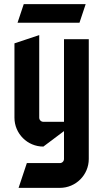

<svg xmlns="http://www.w3.org/2000/svg" viewBox="-20 -690 500 930"><path d="M95 -670 65 -580H365L395 -670ZM170 -520 50 -480V-120C50 -42.7 112.7 20 190 20L290 -55V80C290 91 281 100 270 100H110L70 220H270C347.3 220 410 157.3 410 80V-500H290V-100H190C179 -100 170 -109 170 -120Z"/></svg>

Font: Abibas
Style: Medium
Weight: 500
Version: Version 0.3